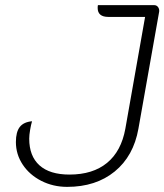

<svg xmlns="http://www.w3.org/2000/svg" viewBox="-20 -720 641 749"><path d="M42 -166Q42 -205 57 -224.5Q72 -244 105 -247Q101 -234 97.5 -213.5Q94 -193 94 -179Q94 -111 134 -75Q174 -39 251 -39Q342 -39 397.5 -84.5Q453 -130 469 -218L546 -654H403Q361 -654 361 -689Q361 -696 362 -700H581Q591 -700 596.5 -692.5Q602 -685 601 -675L520 -218Q501 -111 427.5 -51Q354 9 242 9Q187 9 141 -14.5Q95 -38 68.5 -78Q42 -118 42 -166Z"/></svg>

Font: K2D Thin
Style: Italic
Weight: 100
Italic angle: -10°
Designer: Katatrad Aksorn Co.,Ltd.
Foundry: Cadson Demak Co.,Ltd.
Version: Version 1.000; ttfautohint (v1.6)